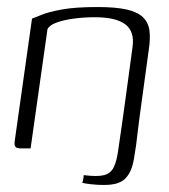

<svg xmlns="http://www.w3.org/2000/svg" viewBox="-20 -422 482 546"><path d="M71 -369Q79 -372 98.5 -380Q118 -388 156 -395Q194 -402 257 -402Q309 -402 340 -395Q371 -388 386.5 -373Q402 -358 405 -335Q408 -312 403 -280L377 -90Q373 -59 370.5 -38Q368 -17 367 -9Q364 11 361 29Q358 47 352.5 60.5Q347 74 338 84Q329 94 314 99Q299 104 275 104Q257 104 239.5 102Q222 100 214 98Q215 95 216 91Q217 87 217.5 82.5Q218 78 218 76Q257 81 276 76Q295 71 303.5 53.5Q312 36 316 6Q327 -68 337 -141.5Q347 -215 357 -289Q363 -333 336 -353Q309 -373 250 -373Q218 -373 189 -369Q160 -365 140 -357.5Q120 -350 115 -339L67 0Q66 0 62 0Q58 0 53 0Q48 0 44 0Q40 0 38 0Q28 0 24 -4.5Q20 -9 22 -22Z"/></svg>

Font: Genos Light
Style: Italic
Weight: 300
Italic angle: -8°
Designer: Robert E. Leuschke
Foundry: Robert E. Leuschke
Version: Version 1.010